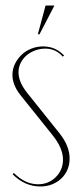

<svg xmlns="http://www.w3.org/2000/svg" viewBox="-20 -669 282 695"><path d="M207 -464Q182 -493 144 -493Q124 -493 106 -486Q88 -479 75 -467.5Q62 -456 54.5 -440.5Q47 -425 47 -407Q47 -372 79 -332L195 -187Q232 -141 232 -95Q232 -73 224 -54.5Q216 -36 201.5 -22.5Q187 -9 168 -1.5Q149 6 126 6Q70 6 26 -38L30 -43Q71 -2 118 -2Q156 -2 182 -28Q208 -54 208 -91Q208 -133 170 -180L53 -326Q25 -362 25 -398Q25 -419 34 -437.5Q43 -456 58 -470.5Q73 -485 93.5 -493Q114 -501 136 -501Q181 -501 212 -468ZM117 -545 145 -649H177L123 -545Z"/></svg>

Font: Moniqa Thin Display
Style: Regular
Weight: 100
Designer: Rajesh Rajput
Foundry: Rajesh Rajput
Version: Version 1.000